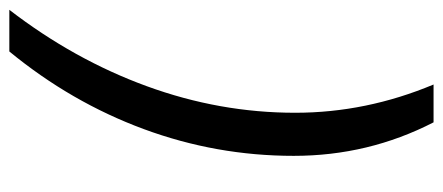

<svg xmlns="http://www.w3.org/2000/svg" viewBox="-282 -508 926 401"><g transform="rotate(-90 180.5 -307.0)"><path d="M56 -156Q56 -318 112 -469.5Q168 -621 274 -750H361Q257 -615 201.5 -463Q146 -311 146 -153Q146 -5 205 136H126Q56 0 56 -156Z"/></g></svg>

Font: Cabin
Style: Italic
Weight: 400
Italic angle: -7°
Designer: Pablo Impallari
Foundry: Pablo Impallari. http://www.impallari.com Igino Marini. http://www.ikern.com
Version: Version 2.200